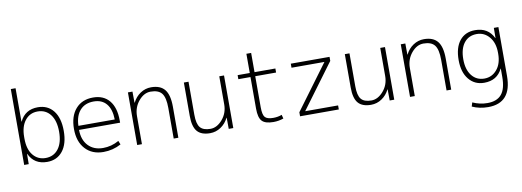

<svg xmlns="http://www.w3.org/2000/svg" viewBox="-71 -1195 5081 1869"><g transform="rotate(-10 2470.0 -260.0)"><path d="M310 10Q182 10 131 -101H129L128 0H83V-750H130V-420H132Q185 -530 310 -530Q408 -530 464 -459Q520 -388 520 -260Q520 -132 463.5 -61Q407 10 310 10ZM301 -490Q224 -490 177 -430.5Q130 -371 130 -268V-252Q130 -146 177.5 -88Q225 -30 301 -30Q381 -30 427.5 -90.5Q474 -151 474 -260Q474 -369 427.5 -429.5Q381 -490 301 -490Z M668 -243Q669 -143 723.5 -86Q778 -29 869 -29Q952 -29 1026 -71L1041 -34Q960 10 866 10Q754 10 687.5 -62.5Q621 -135 621 -260Q621 -386 684 -458Q747 -530 856 -530Q960 -530 1017 -461Q1074 -392 1074 -265V-243ZM669 -283H1028Q1026 -384 981.5 -437.5Q937 -491 856 -491Q770 -491 721 -436.5Q672 -382 669 -283Z M1418 -489Q1352 -489 1299.5 -426Q1247 -363 1247 -277V0H1200V-520H1245L1246 -410H1248Q1275 -465 1323.5 -497.5Q1372 -530 1430 -530Q1521 -530 1564 -477Q1607 -424 1607 -307V0H1561V-303Q1561 -405 1528.5 -447Q1496 -489 1418 -489Z M1799 -520V-193Q1799 -104 1829 -67.5Q1859 -31 1931 -31Q1995 -31 2049 -93.5Q2103 -156 2103 -243V-520H2150V0H2105L2104 -110H2102Q2075 -55 2026.5 -22.5Q1978 10 1920 10Q1833 10 1793 -37Q1753 -84 1753 -190V-520Z M2448 -690V-500H2654V-460H2448V-153Q2448 -78 2470 -54Q2492 -30 2551 -30Q2598 -30 2636 -45L2646 -7Q2598 10 2546 10Q2465 10 2433 -24.5Q2401 -59 2401 -147V-460H2281V-500H2401V-690Z M2810 -520H3193V-480L2869 -42V-40H3193V0H2810V-40L3134 -478V-480H2810Z M3390 -520V-193Q3390 -104 3420 -67.5Q3450 -31 3522 -31Q3586 -31 3640 -93.5Q3694 -156 3694 -243V-520H3741V0H3696L3695 -110H3693Q3666 -55 3617.5 -22.5Q3569 10 3511 10Q3424 10 3384 -37Q3344 -84 3344 -190V-520Z M4115 -489Q4049 -489 3996.5 -426Q3944 -363 3944 -277V0H3897V-520H3942L3943 -410H3945Q3972 -465 4020.5 -497.5Q4069 -530 4127 -530Q4218 -530 4261 -477Q4304 -424 4304 -307V0H4258V-303Q4258 -405 4225.5 -447Q4193 -489 4115 -489Z M4642 -50Q4716 -50 4765.5 -108Q4815 -166 4815 -265V-275Q4815 -373 4765.5 -431.5Q4716 -490 4642 -490Q4562 -490 4516.5 -432Q4471 -374 4471 -270Q4471 -168 4517.5 -109Q4564 -50 4642 -50ZM4425 -270Q4425 -394 4480 -462Q4535 -530 4633 -530Q4761 -530 4814 -420H4816L4817 -520H4862V-37Q4862 230 4630 230Q4545 230 4472 197L4484 158Q4555 190 4630 190Q4724 190 4769.5 135.5Q4815 81 4815 -35V-118H4813Q4761 -10 4633 -10Q4539 -10 4482 -80Q4425 -150 4425 -270Z"/></g></svg>

Font: M PLUS 1p Light
Style: Regular
Weight: 300
Version: Version 1.061